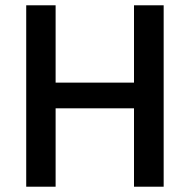

<svg xmlns="http://www.w3.org/2000/svg" viewBox="-20 -705 716 725"><path d="M486 0V-296H190V0H79V-685H190V-393H486V-685H598V0Z"/></svg>

Font: TitilliumWeb-SemiBold
Style: SemiBold
Weight: 600
Version: Version 1.001;PS 57.000;hotconv 1.0.70;makeotf.lib2.5.55311